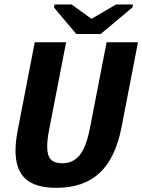

<svg xmlns="http://www.w3.org/2000/svg" viewBox="-20 -853 654 882"><path d="M239.3 9.8Q142.1 9.8 96.7 -32Q51.3 -73.7 51.3 -161.1Q51.3 -204.1 62 -257.8L139.6 -658.7H283.7L206.1 -259.3Q196.8 -212.9 196.8 -179.2Q196.8 -137.7 213.4 -120.4Q230 -103 265.1 -103Q315.4 -103 345.7 -139.9Q376 -176.8 393.1 -264.2L469.7 -658.7H613.8L537.6 -265.1Q509.8 -125.5 436.8 -57.9Q363.8 9.8 239.3 9.8ZM442.4 -696.8H330.6L228 -818.4L231 -832.5H309.1L399.4 -767.1H401.4L513.2 -832.5H590.8L587.9 -818.4Z"/></svg>

Font: Liberation Mono
Style: Bold Italic
Weight: 700
Italic angle: -12°
Monospace: yes
Designer: Steve Matteson
Foundry: Ascender Corporation
Version: Version 2.1.5